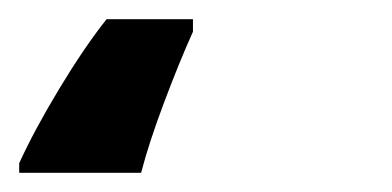

<svg xmlns="http://www.w3.org/2000/svg" viewBox="-34 41 408 200"><path d="M-14 211Q2 176 28 133Q54 90 77 61H167V74Q153 105 137 147.5Q121 190 113 221H-14Z"/></svg>

Font: Noto Sans Display Ex Bold Cond
Style: Italic
Weight: 800
Width: 3
Italic angle: -12°
Designer: Monotype Design team
Foundry: Monotype Imaging Inc.
Version: Version 1.000